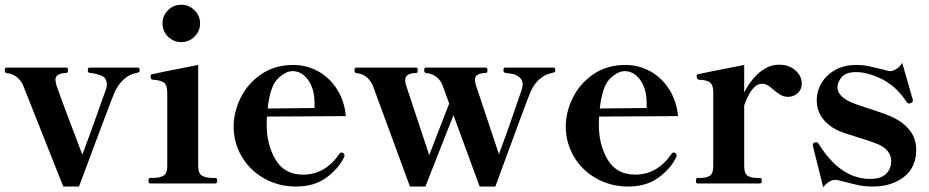

<svg xmlns="http://www.w3.org/2000/svg" viewBox="-29 -771 3904 807"><path d="M67 -415Q44 -460 -2 -464Q-9 -465 -9 -476Q-9 -487 -2 -487H250Q257 -487 257 -476Q257 -464 249 -464Q228 -464 216 -457Q204 -450 204 -436Q204 -431 208 -413Q228 -356 260.5 -270Q293 -184 317 -121Q345 -193 404 -361Q415 -392 416 -394Q420 -405 420 -415Q420 -444 397 -453Q374 -462 347 -465Q340 -466 340 -476Q340 -487 347 -487H551Q558 -487 558 -476Q558 -469 555 -467.5Q552 -466 540 -463Q516 -459 492.5 -438.5Q469 -418 453 -384Q440 -355 303 13H237Z M654 -672Q654 -705 677 -728Q700 -751 733 -751Q765 -751 788.5 -728Q812 -705 812 -672Q812 -640 788.5 -617Q765 -594 733 -594Q700 -594 677 -617Q654 -640 654 -672ZM602 0Q595 0 595 -12Q595 -23 602 -23H613Q642 -23 658 -32.5Q674 -42 674 -73V-381Q674 -413 660.5 -423.5Q647 -434 613 -436Q604 -436 604 -451Q604 -458 610 -459Q620 -462 804 -498V-73Q804 -42 820.5 -32.5Q837 -23 866 -23H877Q884 -23 884 -12Q884 0 877 0Z M1419 -118 1418 -112Q1395 -63 1343.5 -25Q1292 13 1216 13Q1141 13 1080.5 -21.5Q1020 -56 986.5 -114Q953 -172 953 -239Q953 -300 982.5 -360Q1012 -420 1069 -459Q1126 -498 1204 -498Q1259 -498 1307 -472Q1355 -446 1386.5 -397.5Q1418 -349 1425 -283L1093 -281Q1092 -271 1092 -247Q1092 -162 1129.5 -99.5Q1167 -37 1245 -37Q1338 -37 1398 -125Q1401 -130 1407 -130Q1409 -130 1413 -128Q1419 -124 1419 -118ZM1096 -315 1293 -317V-336Q1293 -398 1266 -435Q1239 -472 1201 -472Q1171 -472 1138.5 -440Q1106 -408 1096 -315Z M2298 -487Q2305 -487 2305 -476Q2305 -469 2302 -467.5Q2299 -466 2287 -463Q2263 -459 2239.5 -439Q2216 -419 2201 -385Q2188 -356 2053 13H1987L1877 -287L1759 13H1694L1537 -414Q1514 -460 1468 -464Q1461 -465 1461 -476Q1461 -487 1468 -487H1720Q1727 -487 1727 -476Q1727 -464 1719 -464Q1698 -464 1686 -456.5Q1674 -449 1674 -435Q1674 -423 1678 -412L1775 -119L1859 -336L1829 -418Q1808 -460 1761 -464Q1754 -465 1754 -476Q1754 -487 1761 -487H2013Q2020 -487 2020 -476Q2020 -464 2012 -464Q1991 -464 1979 -457Q1967 -450 1967 -435Q1967 -430 1971 -414L2068 -123Q2094 -192 2123 -275.5Q2152 -359 2164 -395Q2168 -409 2168 -415Q2168 -436 2153 -447Q2138 -458 2126.5 -460Q2115 -462 2094 -465Q2087 -466 2087 -476Q2087 -487 2094 -487Z M2815 -118 2814 -112Q2791 -63 2739.5 -25Q2688 13 2612 13Q2537 13 2476.5 -21.5Q2416 -56 2382.5 -114Q2349 -172 2349 -239Q2349 -300 2378.5 -360Q2408 -420 2465 -459Q2522 -498 2600 -498Q2655 -498 2703 -472Q2751 -446 2782.5 -397.5Q2814 -349 2821 -283L2489 -281Q2488 -271 2488 -247Q2488 -162 2525.5 -99.5Q2563 -37 2641 -37Q2734 -37 2794 -125Q2797 -130 2803 -130Q2805 -130 2809 -128Q2815 -124 2815 -118ZM2492 -315 2689 -317V-336Q2689 -398 2662 -435Q2635 -472 2597 -472Q2567 -472 2534.5 -440Q2502 -408 2492 -315Z M3341 -420Q3341 -396 3324.5 -380Q3308 -364 3283 -364Q3266 -364 3253 -371.5Q3240 -379 3223 -393Q3209 -406 3198 -412.5Q3187 -419 3174 -419Q3151 -419 3132 -394Q3113 -369 3099 -328V-73Q3099 -42 3113 -32.5Q3127 -23 3155 -23H3166Q3173 -23 3173 -11Q3173 0 3166 0H2903Q2896 0 2896 -11Q2896 -23 2903 -23H2913Q2941 -23 2955 -32.5Q2969 -42 2969 -73V-382Q2969 -414 2955 -424.5Q2941 -435 2908 -436Q2903 -437 2901 -442Q2899 -447 2899 -452Q2899 -458 2905 -459Q2914 -462 3099 -498V-382Q3126 -436 3164.5 -467.5Q3203 -499 3245 -499Q3288 -499 3314.5 -475Q3341 -451 3341 -420Z M3388 -156 3387 -161Q3387 -169 3395 -172Q3397 -173 3401 -173Q3408 -173 3412 -166Q3504 -19 3628 -19Q3674 -19 3695.5 -40.5Q3717 -62 3717 -94Q3717 -116 3703 -134.5Q3689 -153 3663 -164Q3632 -177 3573 -195Q3549 -202 3525.5 -210Q3502 -218 3488 -225Q3450 -244 3427 -275.5Q3404 -307 3404 -349Q3404 -389 3424.5 -423Q3445 -457 3482.5 -477.5Q3520 -498 3568 -498Q3598 -498 3622 -493Q3646 -488 3682 -479Q3705 -472 3711 -472Q3725 -472 3739.5 -481.5Q3754 -491 3763 -507L3807 -354L3808 -348Q3808 -342 3800 -338Q3796 -336 3792 -336Q3786 -336 3782 -342Q3738 -409 3677.5 -438.5Q3617 -468 3570 -468Q3527 -468 3509 -447Q3491 -426 3491 -404Q3491 -368 3546 -342Q3571 -331 3619 -316Q3695 -292 3726 -277Q3769 -256 3795.5 -222Q3822 -188 3822 -141Q3822 -68 3770.5 -27.5Q3719 13 3638 13Q3609 13 3583.5 8Q3558 3 3524 -6Q3493 -15 3483 -15Q3455 -15 3431 16Z"/></svg>

Font: Shippori Mincho ExtraBold
Style: Regular
Weight: 800
Designer: FONTDASU
Foundry: FONTDASU / Google Inc. / but / Adobe
Version: Version 3.110; ttfautohint (v1.8.3)